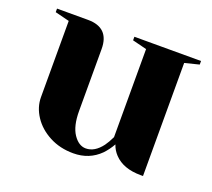

<svg xmlns="http://www.w3.org/2000/svg" viewBox="-94 -621 838 758"><g transform="rotate(20 325.0 -242.5)"><path d="M85 -150V-470L25 -485V-500H155Q245 -500 245 -410V-150Q245 -87 267.5 -53.5Q290 -20 320 -20Q357 -20 387 -60Q398 -75 410 -100V-470L350 -485V-500H630V-485L570 -470V5H560Q487 5 449 -35Q432 -53 425 -75Q411 -50 392 -30Q347 15 280 15Q224 15 179.5 -8.5Q135 -32 110 -70Q85 -108 85 -150Z"/></g></svg>

Font: Yeseva One
Style: Regular
Weight: 400
Designer: Jovanny Lemonad
Foundry: Jovanny Lemonad
Version: Version 2.000